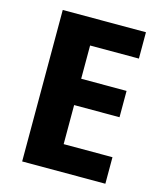

<svg xmlns="http://www.w3.org/2000/svg" viewBox="-108 -794 737 874"><g transform="rotate(15 260.5 -357.0)"><path d="M471.2 -125H241.2V-309.1H455.1V-433.1H241.2V-589.8H471.2V-713.9H79.1V0H471.2Z"/></g></svg>

Font: Avrile Sans
Style: Bold
Weight: 700
Designer: Monotype Design Team, Google (font), Stefan Peev (BGR Cyrillic), Cristiano Sobral (main changes)
Foundry: The Avrile Sans Project Authors
Version: Version 3.110